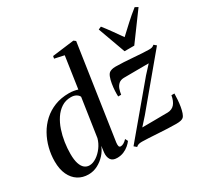

<svg xmlns="http://www.w3.org/2000/svg" viewBox="-166 -1045 1358 1286"><g transform="rotate(-30 513.0 -402.0)"><path d="M443.5 -81.5Q441.5 -64 444.2 -54.5Q447 -45 458 -45Q468.5 -45 480.5 -51.8Q492.5 -58.5 506.5 -73L517 -52.5Q507 -38.5 489.8 -23.8Q472.5 -9 449.5 0.8Q426.5 10.5 398.5 10.5Q362.5 10.5 349.2 -11.5Q336 -33.5 339.5 -65.5L345.5 -113.5Q333.5 -81 308 -52.8Q282.5 -24.5 248.8 -7Q215 10.5 177.5 10.5Q132.5 10.5 97.8 -11.2Q63 -33 43 -75.2Q23 -117.5 23 -178.5Q23 -230 35.8 -280.2Q48.5 -330.5 73.5 -375Q98.5 -419.5 136 -453.8Q173.5 -488 222.8 -507.5Q272 -527 333.5 -527Q352.5 -527 370 -524Q387.5 -521 401 -516.5L437 -761L363.5 -777L367 -795.5L536 -817L551 -805.5ZM393 -465Q388.5 -477.5 372.2 -487.5Q356 -497.5 331 -497.5Q290 -497.5 258.5 -477Q227 -456.5 204.2 -422.2Q181.5 -388 167.2 -345.5Q153 -303 146.2 -257.5Q139.5 -212 139.5 -169.5Q139.5 -123 149 -94.2Q158.5 -65.5 175 -52.2Q191.5 -39 212.5 -39Q239 -39 267 -57.2Q295 -75.5 317.2 -105.5Q339.5 -135.5 349 -170.5ZM897 -433Q885 -433 865 -433Q845 -433 821.5 -432.8Q798 -432.5 774.8 -432.5Q751.5 -432.5 732.8 -432.2Q714 -432 703 -432Q678.5 -431 664 -418Q649.5 -405 642.2 -385.2Q635 -365.5 632 -343H609Q608 -360.5 609.2 -386.2Q610.5 -412 615 -439Q619.5 -466 627.5 -486.8Q635.5 -507.5 647.5 -514.5Q653 -518 664 -521.5Q675 -525 693.5 -525Q722.5 -525 757 -523Q791.5 -521 826.5 -518.2Q861.5 -515.5 892.8 -513.5Q924 -511.5 945 -511.5Q959.5 -511.5 968.2 -514Q977 -516.5 986.5 -525L1005 -509.5L700.5 -144.5L645 -82.5Q664 -82.5 691.5 -82.8Q719 -83 748.2 -83.2Q777.5 -83.5 802.8 -83.8Q828 -84 842.5 -84Q877 -85.5 896 -108.2Q915 -131 922 -172H945Q944.5 -150 942.8 -124Q941 -98 936.8 -73.2Q932.5 -48.5 926 -29.5Q919.5 -10.5 910 -2Q903 4 890 7.2Q877 10.5 854 10.5Q824.5 10.5 787.8 8.8Q751 7 714 4.8Q677 2.5 645.8 0.8Q614.5 -1 595.5 -1Q579 -1 569 2Q559 5 550 13.5L531 -2.5L841 -372ZM797.5 -584 720.5 -796.5 742.5 -806Q766.5 -776 792.2 -740Q818 -704 845 -665.5Q882 -700 920.2 -735.2Q958.5 -770.5 1003.5 -806L1026.5 -793.5L872.5 -584Z"/></g></svg>

Font: Merriweather 120pt Medium
Style: Italic
Weight: 500
Italic angle: -7.8°
Version: Version 2.101